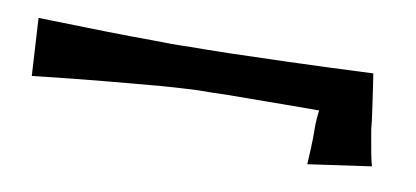

<svg xmlns="http://www.w3.org/2000/svg" viewBox="-33 -479 717 331"><g transform="rotate(10 325.0 -314.0)"><path d="M14.6 -395.5Q82 -393.6 130.9 -392.6Q179.7 -391.6 212.9 -391.6Q251 -390.6 277.3 -391.6Q304.7 -391.6 349.6 -392.6Q387.7 -393.6 448.7 -395.5Q509.8 -397.5 599.6 -401.4Q601.6 -389.6 603.5 -375.5Q605.5 -361.3 607.4 -348.6Q609.4 -334 611.3 -320.3Q612.3 -305.7 615.2 -292Q617.2 -280.3 619.6 -267.1Q622.1 -253.9 625 -243.2L514.6 -227.5Q515.6 -244.1 516.1 -255.9Q516.6 -267.6 516.6 -274.4V-287.1V-296.9Q516.6 -301.8 517.1 -308.1Q517.6 -314.5 518.6 -322.3Q465.8 -322.3 426.3 -321.8Q386.7 -321.3 359.4 -321.3Q327.1 -320.3 305.7 -320.3Q281.2 -319.3 242.2 -316.4Q208 -313.5 153.8 -308.6Q99.6 -303.7 20.5 -294.9Z"/></g></svg>

Font: Lakki Reddy
Style: Regular
Weight: 400
Designer: Appaji Ambarisha Darbha
Version: Version 1.0.4; ttfautohint (v1.2.42-39fb)